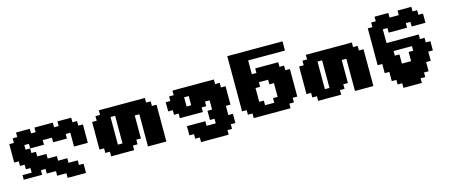

<svg xmlns="http://www.w3.org/2000/svg" viewBox="-55 -1635 5922 2519"><g transform="rotate(-15 2906.0 -375.0)"><path d="M62.5 -62.5V0H312.5V-62.5H375V0H500V62.5H625V125H875V0H812.5V-62.5H687.5V-125H562.5V-187.5H437.5V-250H312.5V-312.5H250V-375H187.5V-437.5H250V-375H437.5V-437.5H562.5V-375H750V-437.5H812.5V-250H1000V-500H937.5V-562.5H875V-625H687.5V-562.5H625V-625H375V-562.5H312.5V-625H125V-562.5H62.5V-500H0V-250H62.5V-187.5H125V-125H187.5V-62.5Z M1750 0H2000V-500H1937.5V-562.5H1875V-625H1250V-562.5H1187.5V-500H1125V-125H1187.5V-62.5H1250V0H1562.5V-62.5H1625V-125H1687.5V-437.5H1750ZM1437.5 -125H1375V-500H1437.5Z M2437.5 125H2812.5V62.5H2875V0H2937.5V-125H2875V-250H2937.5V-500H2875V-562.5H2812.5V-625H2250V-562.5H2187.5V-500H2125V-375H2187.5V-312.5H2250V-250H2562.5V-312.5H2625V-375H2687.5V-250H2625V-125H2687.5V-62.5H2562.5V-125H2312.5V0H2375V62.5H2437.5ZM2437.5 -375H2375V-500H2437.5Z M3186.5 0H3686.5V-62.5H3749V-125H3811.5V-500H3749V-562.5H3686.5V-625H3374V-562.5H3311.5V-750H3811.5V-875H3061.5V-125H3124V-62.5H3186.5ZM3499 -125H3374V-187.5H3311.5V-375H3374V-437.5H3499V-375H3561.5V-187.5H3499Z M4561.5 0H4811.5V-500H4749V-562.5H4686.5V-625H4061.5V-562.5H3999V-500H3936.5V-125H3999V-62.5H4061.5V0H4374V-62.5H4436.5V-125H4499V-437.5H4561.5ZM4249 -125H4186.5V-500H4249Z M5186.5 125H5436.5V62.5H5499V0H5561.5V-125H5624V-250H5686.5V-375H5624V-437.5H5561.5V-500H5124V-687.5H5186.5V-625H5436.5V-687.5H5499V-625H5686.5V-750H5624V-812.5H5561.5V-875H5374V-812.5H5249V-875H5061.5V-812.5H4999V-750H4936.5V-250H4999V-125H5061.5V0H5124V62.5H5186.5ZM5374 -187.5H5249V-312.5H5186.5V-375H5436.5V-312.5H5374Z"/></g></svg>

Font: Faithful 32x
Style: Bold
Weight: 400
Foundry: Faithful Resource Pack
Version: Version 1.0; January 27, 2023